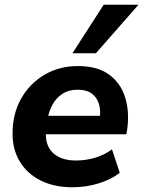

<svg xmlns="http://www.w3.org/2000/svg" viewBox="-20 -780 605 811"><path d="M286 11Q209 11 152 -17.5Q95 -46 64 -97Q33 -148 33 -215Q33 -299 69 -363Q105 -427 167.5 -464Q230 -501 309 -501Q391 -501 440 -465.5Q489 -430 508 -370.5Q527 -311 518 -239L514 -213H155L166 -291H417L401 -277Q406 -313 398 -340.5Q390 -368 368 -384.5Q346 -401 308 -401Q270 -401 243.5 -383.5Q217 -366 202 -338.5Q187 -311 181 -278L176 -243Q169 -199 181.5 -167.5Q194 -136 224.5 -119Q255 -102 301 -102Q343 -102 382.5 -114Q422 -126 453 -149L486 -50Q450 -22 397 -5.5Q344 11 286 11ZM286 -555 418 -760H565L385 -555Z"/></svg>

Font: Nunito Sans 12pt ExtraLight 12pt ExtraBold
Style: Italic
Weight: 800
Italic angle: -9°
Version: Version 3.101;gftools[0.9.27]